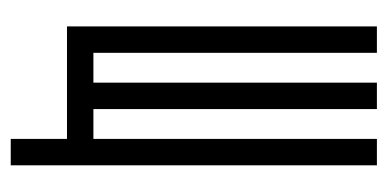

<svg xmlns="http://www.w3.org/2000/svg" viewBox="-200 -410 715 354"><g transform="rotate(90 157.0 -233.5)"><path d="M236.6 -48.7V-571.4H285.3V0V103.7H236.6V0H29.2V-571.4H77.9V-48.7H132.9V-571.4H181.6V-48.7Z"/></g></svg>

Font: Marapfhont
Style: Book
Weight: 400
Version: Version 0.15